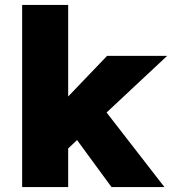

<svg xmlns="http://www.w3.org/2000/svg" viewBox="-20 -760 699 780"><path d="M70 0V-740H257V-368L415 -533H659L413 -303L648 0H433L293 -191L257 -157V0Z"/></svg>

Font: Lexend ExtraBold
Style: Regular
Weight: 800
Designer: Bonnie Shaver-Troup, Thomas Jockin
Foundry: Lexend
Version: Version 1.007; ttfautohint (v1.8.3)